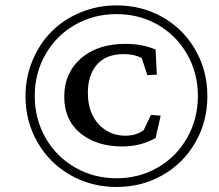

<svg xmlns="http://www.w3.org/2000/svg" viewBox="-20 -707 832 731"><path d="M77.1 -340.8Q77.1 -413.1 104 -477.3Q130.9 -541.5 176.8 -587.4Q222.7 -633.3 287.1 -659.9Q351.6 -686.5 423.8 -686.5Q520 -686.5 599.4 -641.4Q678.7 -596.2 724.1 -516.8Q769.5 -437.5 769.5 -340.8Q769.5 -244.6 724.1 -165.3Q678.7 -85.9 599.4 -40.5Q520 4.9 423.8 4.9Q327.6 4.9 248 -40.5Q168.5 -85.9 122.8 -165.3Q77.1 -244.6 77.1 -340.8ZM423.8 -28.3Q509.8 -28.3 580.8 -69.3Q651.9 -110.4 692.6 -182.4Q733.4 -254.4 733.4 -341.8Q733.4 -428.7 692.6 -500.2Q651.9 -571.8 581.1 -612.5Q510.3 -653.3 423.8 -653.3Q336.9 -653.3 265.6 -612.5Q194.3 -571.8 153.3 -500.2Q112.3 -428.7 112.3 -341.8Q112.3 -254.4 153.3 -182.4Q194.3 -110.4 265.9 -69.3Q337.4 -28.3 423.8 -28.3ZM445.3 -149.4Q347.7 -149.4 286.1 -199.7Q224.6 -250 224.6 -338.9Q224.6 -429.2 288.1 -484.6Q351.6 -540 457 -540Q521 -540 572.3 -518.6L577.1 -422.9L541 -420.9L519.5 -486.3Q490.2 -501 451.2 -501Q383.8 -501 349.1 -461.2Q314.5 -421.4 314.5 -353.5Q314.5 -278.8 355.2 -234.6Q396 -190.4 457 -190.4Q499.5 -190.4 527.3 -211.9L554.7 -269.5L591.8 -266.6L572.3 -181.6Q515.6 -149.4 445.3 -149.4Z"/></svg>

Font: Crimson Pro
Style: Italic
Weight: 400
Italic angle: -12°
Designer: Jacques Le Bailly
Foundry: Baron von Fonthausen
Version: Version 1.003